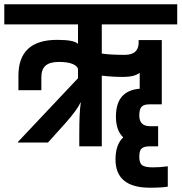

<svg xmlns="http://www.w3.org/2000/svg" viewBox="-54 -683 847 896"><path d="M773 -569H421V-433Q462 -427 527.5 -427Q593 -427 593 -484V-496H701V-196H643Q616 -196 606 -184Q596 -172 596 -144Q596 -94 647 -94H684V0H643Q619 0 607.5 9.5Q596 19 596 48.5Q596 78 609.5 88Q623 98 659.5 98Q696 98 729 93V188Q699 193 646 193Q485 193 485 61Q485 -8 521 -42Q487 -74 487 -139Q487 -260 598 -269V-343Q572 -324 521.5 -324Q471 -324 421 -330V0H316V-61Q316 -160 323 -204H321Q307 -171 251 -108L170 -18H30V-21L310 -318V-358Q310 -373 287 -383.5Q264 -394 221 -394Q178 -394 158.5 -376.5Q139 -359 139 -323V-262H32V-330Q32 -497 213 -497Q293 -497 310 -478V-569H-34V-663H773Z"/></svg>

Font: Khand SemiBold
Style: Regular
Weight: 600
Designer: Devanagari: Sanchit Sawaria, Jyotish Sonowal; Latin: Satya Rajpurohit
Foundry: Indian Type Foundry
Version: Version 1.101;PS 1.0;hotconv 1.0.78;makeotf.lib2.5.61930; tt